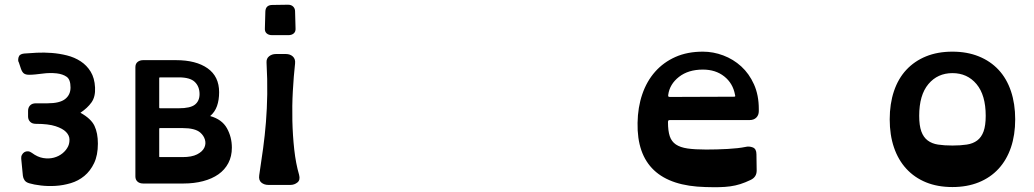

<svg xmlns="http://www.w3.org/2000/svg" viewBox="-20 -779 4382 814"><path d="M321 -301Q366 -276 380.5 -245.5Q395 -215 395 -170Q395 -121 379 -87.5Q363 -54 337.5 -33Q312 -12 280 -2.5Q248 7 216 9Q184 11 154 7.5Q124 4 104 -2Q90 -6 84 -15Q78 -24 77 -34L70 -106Q69 -115 73 -122.5Q77 -130 83.5 -134Q90 -138 98.5 -137.5Q107 -137 115 -131Q139 -113 163 -109Q187 -105 208 -110.5Q229 -116 245 -129Q261 -142 269 -159Q275 -172 274.5 -188.5Q274 -205 260 -219.5Q246 -234 215.5 -244Q185 -254 132 -254Q116 -254 107.5 -263Q99 -272 99 -285V-309Q99 -323 107.5 -332Q116 -341 132 -341H181Q233 -341 256 -359Q279 -377 279 -408Q279 -442 262.5 -453.5Q246 -465 220 -468Q190 -471 161 -467Q145 -465 130.5 -463.5Q116 -462 104 -462Q89 -462 81.5 -467.5Q74 -473 69 -487L60 -514Q55 -521 58.5 -535.5Q62 -550 82 -552Q105 -554 136 -555.5Q167 -557 199.5 -554.5Q232 -552 264 -544Q296 -536 322 -519Q348 -502 364.5 -475Q381 -448 383 -408Q385 -369 368 -345Q351 -321 321 -301Z M871 -287Q921 -273 942 -235.5Q963 -198 963 -153Q963 -116 948 -87.5Q933 -59 906 -40Q879 -21 841 -11Q803 -1 758 -1H587Q572 -1 563 -9Q554 -17 554 -31V-494Q554 -509 563.5 -516.5Q573 -524 587 -524H726Q811 -524 860 -489.5Q909 -455 909 -388Q909 -355 900 -329.5Q891 -304 871 -287ZM658 -451Q655 -451 655 -448V-323Q655 -320 658 -320H738Q787 -320 806.5 -335.5Q826 -351 826 -380Q826 -412 806 -431.5Q786 -451 738 -451ZM658 -236Q655 -236 655 -233V-115Q655 -113 658 -113H754Q793 -113 815.5 -124.5Q838 -136 846 -152.5Q854 -169 849 -186.5Q844 -204 829 -217Q807 -236 754 -236Z M1133 -630Q1119 -630 1110.5 -637.5Q1102 -645 1103 -659L1105 -730Q1106 -758 1135 -758L1201 -759Q1215 -759 1223 -751Q1231 -743 1231 -731L1233 -659Q1234 -645 1225.5 -637.5Q1217 -630 1203 -630ZM1118 5Q1100 5 1088 -5Q1076 -15 1079 -36Q1088 -95 1095.5 -150Q1103 -205 1107.5 -261.5Q1112 -318 1113 -379.5Q1114 -441 1110 -514Q1109 -531 1121 -540.5Q1133 -550 1150 -550H1192Q1210 -550 1221.5 -539.5Q1233 -529 1231 -510Q1225 -456 1221.5 -393Q1218 -330 1219.5 -267Q1221 -204 1227.5 -145Q1234 -86 1248 -38Q1254 -16 1241 -5.5Q1228 5 1211 5Z M2821 -270Q2816 -270 2814 -268.5Q2812 -267 2812 -261Q2812 -224 2819.5 -201.5Q2827 -179 2845.5 -166.5Q2864 -154 2895 -149.5Q2926 -145 2974 -145Q3019 -145 3065 -147.5Q3111 -150 3140 -156Q3156 -160 3171.5 -154Q3187 -148 3187 -125L3188 -56Q3188 -28 3162 -16Q3139 -5 3118.5 1.5Q3098 8 3076 11Q3054 14 3028.5 14.5Q3003 15 2971 14Q2678 7 2683 -258Q2684 -324 2703 -379.5Q2722 -435 2757.5 -475Q2793 -515 2843.5 -537.5Q2894 -560 2960 -560Q3004 -560 3046.5 -544Q3089 -528 3122.5 -497.5Q3156 -467 3176.5 -421.5Q3197 -376 3197 -317V-308Q3197 -291 3186.5 -280.5Q3176 -270 3158 -270ZM2960 -484Q2898 -484 2858.5 -453Q2819 -422 2813 -377Q2812 -371 2814 -369.5Q2816 -368 2821 -368L3090 -369Q3095 -369 3096.5 -370Q3098 -371 3096 -378Q3087 -426 3050.5 -455Q3014 -484 2960 -484Z M4018 14Q3955 14 3906 -6Q3857 -26 3822.5 -63.5Q3788 -101 3770 -154Q3752 -207 3752 -273Q3752 -339 3770 -392.5Q3788 -446 3822.5 -483Q3857 -520 3906 -540Q3955 -560 4018 -560Q4080 -560 4129.5 -540Q4179 -520 4213.5 -483Q4248 -446 4266 -392.5Q4284 -339 4284 -273Q4284 -207 4266 -154Q4248 -101 4213.5 -63.5Q4179 -26 4129.5 -6Q4080 14 4018 14ZM4018 -469Q3955 -469 3916 -422.5Q3877 -376 3877 -288Q3877 -247 3886 -222Q3895 -197 3913 -183.5Q3931 -170 3957 -166Q3983 -162 4018 -162Q4052 -162 4078.5 -166Q4105 -170 4123 -183.5Q4141 -197 4150 -222Q4159 -247 4159 -288Q4159 -376 4120 -422.5Q4081 -469 4018 -469Z"/></svg>

Font: OpenDyslexic3
Style: Bold
Weight: 700
Designer: Abelardo Gonzalez
Version: Version 1.000;PS 001.001;hotconv 1.0.56